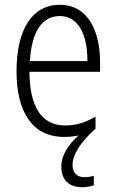

<svg xmlns="http://www.w3.org/2000/svg" viewBox="-20 -562 485 802"><path d="M283 127C283 82 320 29 376 -22L379 -23V-75C335 -49 297 -38 252 -38C154 -38 104 -115 103 -262H398V-303C398 -434 346 -542 230 -542C111 -542 49 -434 49 -264C49 -99 112 10 248 10C269 10 289 8 308 4C265 42 236 88 236 133C236 190 268 220 324 220C343 220 360 216 372 212V172C364 175 349 178 333 178C301 178 283 160 283 127ZM230 -495C310 -495 346 -412 345 -307H105C112 -432 157 -495 230 -495Z"/></svg>

Font: Noto Sans Hebrew Condensed Light
Style: Regular
Weight: 300
Width: 3
Designer: Monotype Design Team
Foundry: Monotype Imaging Inc.
Version: Version 2.004